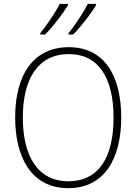

<svg xmlns="http://www.w3.org/2000/svg" viewBox="-20 -971 711 1001"><path d="M480 -943V-951H438C417 -910 371 -838 337 -798V-791H361C402 -831 457 -903 480 -943ZM334 -943V-951H292C270 -909 225 -840 190 -798V-791H215C257 -832 310 -903 334 -943ZM612 -358C612 -581 521 -725 339 -725C157 -725 59 -585 59 -359C59 -152 143 10 336 10C528 10 612 -149 612 -358ZM99 -359C99 -558 177 -689 339 -689C491 -689 572 -569 572 -358C572 -153 497 -26 336 -26C177 -26 99 -157 99 -359Z"/></svg>

Font: Noto Sans Lao UI SemCond ExtLt
Style: Regular
Weight: 200
Width: 4
Designer: Monotype Design Team
Foundry: Monotype Imaging Inc.
Version: Version 2.000